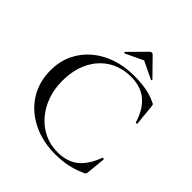

<svg xmlns="http://www.w3.org/2000/svg" viewBox="-217 -954 1118 1118"><g transform="rotate(45 342.0 -395.5)"><path d="M416 -636Q454 -636 486.5 -632.5Q519 -629 547.5 -621Q576 -613 602 -600Q610 -597 611.5 -593.5Q613 -590 614 -578L627 -452Q627 -450 621.5 -448.5Q616 -447 615 -451Q590 -534 539 -576.5Q488 -619 409 -619Q329 -619 269 -582Q209 -545 175 -477.5Q141 -410 141 -318Q141 -250 162 -193Q183 -136 220.5 -93.5Q258 -51 307.5 -28Q357 -5 414 -5Q494 -5 543.5 -45Q593 -85 623 -167Q625 -170 630 -169Q635 -168 635 -165L624 -51Q623 -39 620.5 -36Q618 -33 611 -29Q560 -6 513.5 3.5Q467 13 414 13Q308 13 225.5 -28.5Q143 -70 96 -143.5Q49 -217 49 -314Q49 -386 76.5 -445Q104 -504 154 -547Q204 -590 270.5 -613Q337 -636 416 -636ZM279 -695 382 -799Q387 -804 394 -804Q401 -804 405 -799L507 -695Q510 -694 507 -690.5Q504 -687 502 -688L394 -740L285 -688Q284 -687 280.5 -690.5Q277 -694 279 -695Z"/></g></svg>

Font: Cormorant Garamond Light Medium
Style: Regular
Weight: 500
Version: Version 4.001